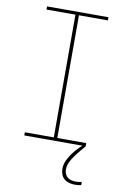

<svg xmlns="http://www.w3.org/2000/svg" viewBox="-103 -794 705 1077"><g transform="rotate(10 250.0 -256.0)"><path d="M75 0V-18H240V-717H75V-735H425V-717H260V-18H425V0ZM403 223Q387 223 371 219Q355 215 342.5 205Q330 195 324 179.5Q318 164 318 148Q318 122 329 98.5Q340 75 355 55Q370 35 388 17Q406 -1 425 -18V0Q411 17 397 33.5Q383 50 370 68Q357 86 347.5 106Q338 126 338 148Q338 160 343 172Q348 184 357.5 191.5Q367 199 379.5 202Q392 205 405 205Q413 205 421 204Q429 203 438 201V219Q429 221 420.5 222Q412 223 403 223Z"/></g></svg>

Font: Iosevka SS04 Thin
Style: Regular
Weight: 100
Monospace: yes
Designer: Belleve Invis
Foundry: Belleve Invis
Version: Version 19.0.0; ttfautohint (v1.8.4)